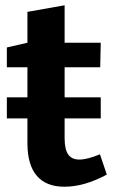

<svg xmlns="http://www.w3.org/2000/svg" viewBox="-20 -696 439 728"><path d="M385 -34Q300 12 224 12Q155 12 119.5 -29.5Q84 -71 84 -153V-247H6V-327H84V-441H6V-516L84 -534V-651L225 -676V-534H362L360 -441H225V-327H362V-247H225V-172Q225 -130 238.5 -110.5Q252 -91 281 -91Q311 -91 359 -111Z"/></svg>

Font: Bitter Pro
Style: Bold
Weight: 700
Designer: Sol Matas, and Bitter project Authors
Foundry: Sol Matas
Version: Version 1.010